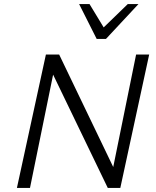

<svg xmlns="http://www.w3.org/2000/svg" viewBox="-20 -927 767 947"><path d="M63.4 0 206.4 -658H262.2L127.9 0ZM543.7 0H511.6L218 -608.5L230.4 -658H271.8L556.7 -65.3ZM715.8 -658 573.4 0H517.5L651.3 -658ZM456.8 -735.1 476.3 -777.2 610.3 -907H663L502.7 -735.1ZM456.8 -735.1 370.2 -907H421.5L499.6 -778.3L502.7 -735.1Z"/></svg>

Font: Ysabeau
Style: Bold Italic
Weight: 700
Italic angle: -12°
Designer: Christian Thalmann (Catharsis Fonts)
Version: Version 2.002